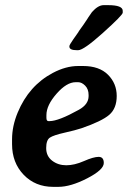

<svg xmlns="http://www.w3.org/2000/svg" viewBox="-20 -728 498 747"><path d="M160.6 -280.3V-269.5Q160.6 -256.8 168.5 -256.8H172.9Q207.5 -256.8 286.6 -300.8Q324.7 -321.8 324.7 -354V-358.4Q324.7 -381.3 311.3 -394.8Q297.9 -408.2 284.2 -408.2H274.4Q239.3 -408.2 200 -363.3Q160.6 -318.4 160.6 -280.3ZM284.2 -532.7H279.3Q250 -532.7 250 -546.4V-548.8Q250 -553.2 264.6 -574.2L285.2 -603.5L286.6 -606.4L293.9 -616.7L304.7 -631.8L319.8 -654.3L322.8 -659.2L337.9 -681.2Q361.8 -708 383.3 -708H400.4Q457.5 -708 457.5 -686V-678.7Q457.5 -669.4 381.6 -601.1Q305.7 -532.7 284.2 -532.7ZM284.2 -471.2H303.2Q366.2 -471.2 400.1 -437.3Q434.1 -403.3 434.1 -354.7Q434.1 -306.2 405 -281.2Q376 -256.3 296.9 -229Q273.4 -221.2 231 -211.7Q188.5 -202.1 174.1 -192.6Q159.7 -183.1 159.7 -151.9Q159.7 -120.6 182.9 -102.8Q206.1 -85 237.8 -85Q269.5 -85 306.6 -101.3Q343.8 -117.7 363.8 -117.7Q383.8 -117.7 383.8 -93.8Q383.8 -67.4 319.3 -34.2Q254.9 -1 206.5 -1H187Q117.2 -1 72 -48.1Q26.9 -95.2 26.9 -167V-186Q26.9 -237.3 48.8 -290Q92.3 -395 185.5 -444.3Q236.3 -471.2 284.2 -471.2Z"/></svg>

Font: Averia Serif Libre
Style: Bold Italic
Weight: 700
Italic angle: -6.90001°
Version: Version 1.002